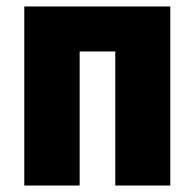

<svg xmlns="http://www.w3.org/2000/svg" viewBox="-20 -573 601 593"><path d="M55 0H226V-414H336V0H506V-553H55Z"/></svg>

Font: Noto Sans Condensed Black
Style: Regular
Weight: 900
Width: 3
Designer: Monotype Design Team
Foundry: Monotype Imaging Inc.
Version: Version 2.013